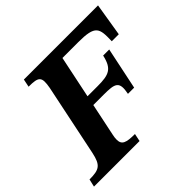

<svg xmlns="http://www.w3.org/2000/svg" viewBox="-180 -832 1007 1007"><g transform="rotate(-45 323.5 -328.5)"><path d="M318 0 327 -43C263 -43 238 -51 238 -90C238 -99 239 -110 242 -123L280 -305H355C442 -305 466 -298 450 -218H496L545 -452H500C482 -371 450 -359 366 -359H291L340 -594H456C584 -594 588 -568 585 -473H637L667 -657H117L108 -613C183 -613 195 -602 182 -530L99 -130C83 -56 63 -43 -10 -43L-20 0Z"/></g></svg>

Font: STIX Two Text
Style: Bold Italic
Weight: 700
Italic angle: -12°
Designer: Ross Mills, John Hudson & Paul Hanslow, Tiro Typeworks Ltd; with prior portions MicroPress Inc. and Coen Hoffman, Elsevi
Foundry: Tiro Typeworks Ltd
Version: Version 2.13 b171